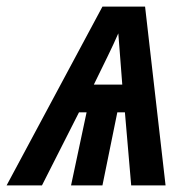

<svg xmlns="http://www.w3.org/2000/svg" viewBox="-74 -561 577 581"><path d="M210 -305C244 -375 265 -416 284 -460C286 -430 290 -388 296 -305ZM-54 0H53L165 -221H188L141 0H236L281 -221H304L323 0H427L365 -541H236Z"/></svg>

Font: Noto Sans Display SemiCondensed Medium
Style: Italic
Weight: 500
Width: 4
Italic angle: -12°
Designer: Monotype Design Team
Foundry: Monotype Imaging Inc.
Version: Version 1.900